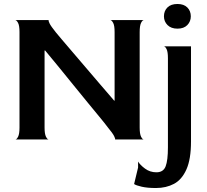

<svg xmlns="http://www.w3.org/2000/svg" viewBox="-20 -701 1039 965"><path d="M57 0Q64 0 71 -14Q78 -28 78 -60V-540Q78 -572 71 -585.5Q64 -599 57 -600H225Q222 -598 229 -583.5Q236 -569 261 -538Q268 -529 289.5 -504Q311 -479 342 -442.5Q373 -406 409.5 -363.5Q446 -321 483 -277.5Q520 -234 554 -195H556V-540Q556 -572 549 -585.5Q542 -599 535 -600H703Q696 -600 689 -586Q682 -572 682 -539V-60Q682 -28 689 -14Q696 0 703 0H558Q561 -2 553.5 -17Q546 -32 521 -62Q507 -81 480 -113.5Q453 -146 419.5 -187Q386 -228 349 -273.5Q312 -319 275.5 -364Q239 -409 207 -447H204V-60Q204 -28 211 -14Q218 0 225 0ZM764 244Q721 244 692.5 237.5Q664 231 654 224L674 141V111Q684 128 709 146.5Q734 165 766 165Q801 165 812.5 135Q824 105 824 40V-408Q824 -440 817.5 -453.5Q811 -467 804 -468H940V10Q940 99 917 150.5Q894 202 854.5 223Q815 244 764 244ZM872 -557Q840 -557 822 -575Q804 -593 804 -619Q804 -646 821.5 -663.5Q839 -681 872 -681Q904 -681 921.5 -663.5Q939 -646 939 -619Q939 -593 921.5 -575Q904 -557 872 -557Z"/></svg>

Font: Red Rose Medium
Style: Regular
Weight: 500
Designer: Jaikishan Patel
Version: Version 2.000